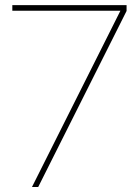

<svg xmlns="http://www.w3.org/2000/svg" viewBox="-20 -748 556 768"><path d="M107.9 0 461.4 -704.6V-705.1H29.3V-727.5H486.3V-704.1L132.8 0Z"/></svg>

Font: Inter Display Thin
Style: Regular
Weight: 100
Designer: Rasmus Andersson
Foundry: rsms
Version: Version 4.000;git-a52131595